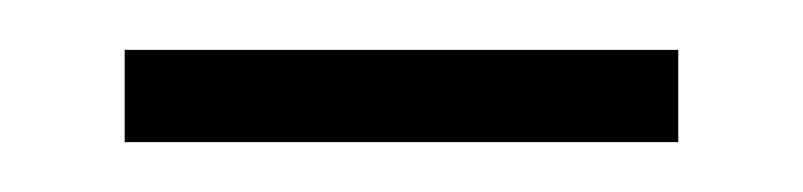

<svg xmlns="http://www.w3.org/2000/svg" viewBox="-20 -310 322 77"><path d="M30 -253V-290H252V-253Z"/></svg>

Font: Noto Sans Lao Looped UI Cond ExLt
Style: Regular
Weight: 200
Width: 3
Designer: Mark Frömberg, Ben Mitchell
Foundry: The Fontpad Ltd
Version: Version 1.001; ttfautohint (v1.8.4.7-5d5b)